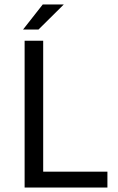

<svg xmlns="http://www.w3.org/2000/svg" viewBox="-20 -838 526 858"><path d="M90 -656H173V-71H460V0H90ZM152 -706H83L171 -818H265Z"/></svg>

Font: Myanmar Sanpya
Style: Regular
Weight: 400
Designer: Danh Hong
Foundry: Google Inc.
Version: Version 2.00 November 22, 2015